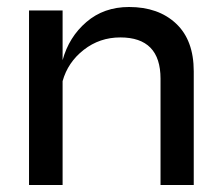

<svg xmlns="http://www.w3.org/2000/svg" viewBox="-20 -529 637 549"><path d="M63 -499H159V-357Q177 -423 227 -466Q277 -509 349 -509Q433 -509 483.5 -461.5Q534 -414 534 -325V0H439V-304Q439 -422 324 -422Q265 -422 219.5 -386.5Q174 -351 159 -297V0H63Z"/></svg>

Font: Syne Medium
Style: Regular
Weight: 500
Designer: Lucas Descroix
Foundry: Bonjour Monde
Version: Version 2.200; ttfautohint (v1.8.4)